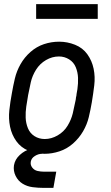

<svg xmlns="http://www.w3.org/2000/svg" viewBox="-20 -741 540 935"><path d="M194 174Q166 174 139 170.5Q112 167 90 153.5Q68 140 56 115.5Q44 91 48 64Q53 35 76.5 13.5Q100 -8 128 -15.5Q156 -23 184 -23V8Q167 8 150 18.5Q133 29 130 46Q127 62 137 75Q147 88 162.5 91.5Q178 95 194 95H254L240 174ZM197 8Q156 8 119 -7Q82 -22 59.5 -53.5Q37 -85 29 -124Q21 -163 25.5 -204.5Q30 -246 38 -288Q44 -323 52.5 -359Q61 -395 80 -428.5Q99 -462 128.5 -488Q158 -514 194 -526Q230 -538 268 -538Q308 -538 345.5 -523Q383 -508 405.5 -476.5Q428 -445 436 -406Q444 -367 439 -325.5Q434 -284 427 -242Q421 -207 412.5 -171Q404 -135 384.5 -101.5Q365 -68 335.5 -42Q306 -16 269.5 -4Q233 8 197 8ZM198 -64Q230 -64 260.5 -81.5Q291 -99 309 -128.5Q327 -158 334.5 -189.5Q342 -221 348 -252L349 -257L350 -266L352 -275L353 -284L357 -307Q361 -335 360 -362Q359 -389 349 -413.5Q339 -438 316.5 -452Q294 -466 267 -466Q234 -466 204 -448.5Q174 -431 155.5 -401.5Q137 -372 130 -340.5Q123 -309 117 -278Q112 -250 108 -222.5Q104 -195 105 -168Q106 -141 116 -116.5Q126 -92 148 -78Q170 -64 198 -64ZM156 -649V-721H456V-649Z"/></svg>

Font: Iosevka SS08
Style: Italic
Weight: 400
Italic angle: -10°
Monospace: yes
Designer: Belleve Invis
Foundry: Belleve Invis
Version: 2.1.0; ttfautohint (v1.8.2)